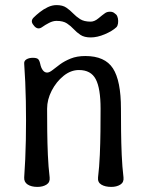

<svg xmlns="http://www.w3.org/2000/svg" viewBox="-20 -727 580 754"><path d="M75 -477Q74 -488 84 -494Q94 -500 109 -500Q124 -500 129.5 -495Q135 -490 138 -476Q141 -461 148 -451.5Q155 -442 165 -442Q174 -442 186.5 -452Q199 -462 216 -474.5Q233 -487 257.5 -497Q282 -507 315 -507Q392 -507 423.5 -458.5Q455 -410 455 -300Q455 -258 455.5 -211.5Q456 -165 458 -118.5Q460 -72 465 -30Q467 -11 452.5 -2Q438 7 417 7Q393 7 378 -2Q363 -11 365 -30Q370 -72 372 -118.5Q374 -165 374.5 -211.5Q375 -258 375 -300Q375 -380 356 -416Q337 -452 290 -452Q258 -452 229.5 -429Q201 -406 183 -371Q165 -336 165 -300Q165 -258 165.5 -211.5Q166 -165 168 -118.5Q170 -72 175 -30Q177 -11 162.5 -2Q148 7 127 7Q103 7 88.5 -2.5Q74 -12 75 -30Q80 -100 81.5 -177Q83 -254 81.5 -330.5Q80 -407 75 -477ZM112 -628Q105 -636 105 -643.5Q105 -651 112 -658Q122 -668 136.5 -679.5Q151 -691 168 -699Q185 -707 202 -707Q226 -707 240.5 -697Q255 -687 267 -674.5Q279 -662 294.5 -652Q310 -642 336 -642Q351 -642 366.5 -655Q382 -668 392 -675Q400 -681 412 -681Q424 -681 431 -674L436 -670Q441 -665 443 -655Q445 -645 443.5 -635Q442 -625 437 -620Q421 -605 391.5 -592.5Q362 -580 336 -580Q311 -580 296 -590Q281 -600 269.5 -612.5Q258 -625 243 -635Q228 -645 202 -645Q188 -645 172.5 -637Q157 -629 146 -621Q138 -615 130.5 -615.5Q123 -616 116 -623Z"/></svg>

Font: Winky Sans Light
Style: Regular
Weight: 300
Designer: Simon Atzbach
Foundry: typofactur
Version: Version 1.205